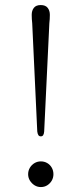

<svg xmlns="http://www.w3.org/2000/svg" viewBox="-20 -752 330 778"><path d="M145 -731.5Q164.5 -731.5 173.2 -720.2Q182 -709 182 -692Q182 -683.5 181.5 -674.8Q181 -666 180 -658L159 -219Q158 -208.5 154.8 -204Q151.5 -199.5 145.5 -199.5Q139 -199.5 135.8 -204Q132.5 -208.5 131 -219L110.5 -658Q109.5 -666 109 -674.5Q108.5 -683 108.5 -692Q108.5 -709 117.2 -720.2Q126 -731.5 145 -731.5ZM145.5 6Q131.5 6 120 -1.2Q108.5 -8.5 101.2 -20.2Q94 -32 94 -46Q94 -60.5 101.2 -72.5Q108.5 -84.5 120 -91.2Q131.5 -98 145.5 -98Q160 -98 171.5 -91.2Q183 -84.5 189.8 -72.5Q196.5 -60.5 196.5 -46Q196.5 -32 189.8 -20.2Q183 -8.5 171.5 -1.2Q160 6 145.5 6Z"/></svg>

Font: Fraunces ExtraLight
Style: Regular
Weight: 250
Version: Version 1.000;[b76b70a41]